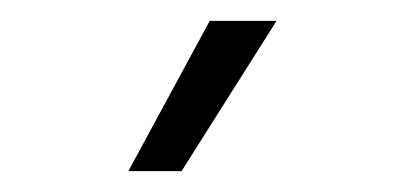

<svg xmlns="http://www.w3.org/2000/svg" viewBox="-20 -804 388 184"><path d="M181 -784H245L154 -640H103Z"/></svg>

Font: BLUETTI 2.0 Extralight
Style: Roman
Weight: 200
Designer: Stijn de Vries
Foundry: tokotype
Version: Version 2.005;October 31, 2023;FontCreator 14.0.0.2814 64-bi